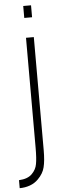

<svg xmlns="http://www.w3.org/2000/svg" viewBox="-65 -770 364 1065"><g transform="rotate(-5 117.0 -237.5)"><path d="M151 -739.5V-673H107.5V-739.5ZM0 265.5Q30 265.5 57.2 255.8Q84.5 246 104 226Q134 196 142 162Q151 127 151 67.5V8.5V-562.5H107.5V8.5V48Q107.5 110.5 101.5 140.5Q96.5 170.5 73 194Q49 218.5 0 221Z"/></g></svg>

Font: Russisch Sans ExtraLight
Style: Regular
Weight: 200
Width: 4
Designer: Michael Sharanda (font) & Cristiano Sobral (main changes)
Foundry: Michael Sharanda
Version: Version 2.00;September 8, 2020;FontCreator 13.0.0.2681 64-bi